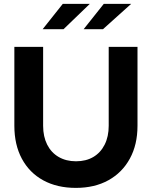

<svg xmlns="http://www.w3.org/2000/svg" viewBox="-20 -936 765 967"><path d="M362 10.3Q267.3 10.3 197.6 -27.9Q128 -66.1 90.1 -136.6Q52.3 -207 52.3 -302.4V-700H197.2V-302.4Q197.2 -248.3 217.5 -207.8Q237.8 -167.4 275.4 -145.5Q313 -123.7 362.7 -123.7Q413.4 -123.7 450.2 -145.5Q487 -167.4 507.2 -207.8Q527.5 -248.3 527.5 -302.4V-700H672.5V-302.4Q672.5 -207.7 634.1 -137.3Q595.8 -66.9 526.2 -28.3Q456.7 10.3 362 10.3ZM194.9 -789.1 296.1 -916.4H432.2L300.1 -789.1ZM401.4 -789.1 502.6 -916.4H640.4L498.9 -789.1Z"/></svg>

Font: Red Hat Display
Style: Regular
Weight: 300
Designer: Pentagram, MCKL
Foundry: Pentagram, MCKL
Version: Version 1.023